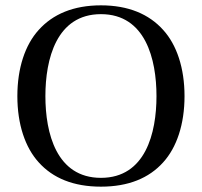

<svg xmlns="http://www.w3.org/2000/svg" viewBox="-20 -685 756 719"><path d="M45 -325C45 -220 74 -133 125 -77C178 -18 255 14 358 14C461 14 538 -18 591 -77C642 -133 671 -220 671 -325C671 -430 642 -517 591 -573C538 -632 461 -665 358 -665C255 -665 178 -632 125 -573C74 -517 45 -430 45 -325ZM150 -325C150 -463 191 -632 358 -632C525 -632 566 -463 566 -325C566 -187 525 -19 358 -19C191 -19 150 -187 150 -325Z"/></svg>

Font: erewhon
Style: Regular
Weight: 400
Version: Version 1.0.0